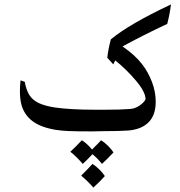

<svg xmlns="http://www.w3.org/2000/svg" viewBox="-20 -588 813 868"><path d="M92 -218Q98 -182 113 -158Q128 -135 155.5 -122Q183 -109 229 -102Q299 -92 407 -92H459Q527 -92 562 -95Q587 -95 609 -109.5Q631 -124 638 -139Q638 -172 595 -223Q552 -274 501 -315L492 -297L465 -327Q469 -364 481 -410Q564 -479 753 -568Q747 -521 736 -480Q615 -423 534 -378Q591 -339 623 -297Q650 -262 667 -217.5Q684 -173 684 -128Q684 -68 652 -35.5Q620 -3 560 2Q521 5 444 5Q428 6 397 6Q322 6 290 4.5Q258 3 232 -1Q165 -12 127.5 -40Q90 -68 77 -114Q70 -141 70 -176Q70 -200 73 -225ZM441 153Q422 129 398 109L373 135L354 153Q326 120 298 98Q326 72 350 46Q374 61 396 88Q396 88 423 61L437 46Q453 56 468.5 71.5Q484 87 493 101Q465 131 441 153ZM402 260Q378 232 347 206Q385 168 398 153Q414 163 429.5 178.5Q445 194 454 208Q435 230 402 260Z"/></svg>

Font: Mirza
Style: Regular
Weight: 400
Designer: Arabic design by Kourosh Beigpour, Latin design by Eduardo Tunni, engineering by Lasse Fister
Version: Version 1.000